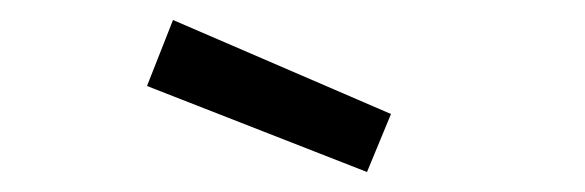

<svg xmlns="http://www.w3.org/2000/svg" viewBox="-20 -769 585 192"><path d="M153 -749 371 -655 347 -597 127 -683Z"/></svg>

Font: TypoPRO Titillium Maps
Style: 400 wt
Weight: 400
Designer: Campivisivi
Foundry: Accademia di Belle Arti di Urbino and students of MA course of Visual design
Version: Version 001.001